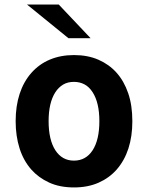

<svg xmlns="http://www.w3.org/2000/svg" viewBox="-20 -799 642 833"><path d="M97.2 -779.3H234.9L373 -633.3H276.9ZM301.3 14.2Q238.8 14.2 192.9 -7.1Q147 -28.3 116.2 -63Q82 -101.6 64.9 -155.3Q47.9 -209 47.9 -273.4Q47.9 -338.9 65.2 -391.8Q82.5 -444.8 116.2 -482.9Q149.9 -521 196.5 -540.5Q243.2 -560.1 300.8 -560.1Q360.8 -560.1 407.2 -539.8Q453.6 -519.5 485.8 -483.4Q518.1 -447.3 536.1 -394.8Q554.2 -342.3 554.2 -272.9Q554.2 -207.5 537.1 -154.8Q520 -102.1 486.3 -63.5Q454.1 -26.9 407.5 -6.3Q360.8 14.2 301.3 14.2ZM300.8 -102.1Q352.5 -102.1 381.8 -147Q411.1 -192.4 411.1 -273.4Q411.1 -353.5 381.8 -398.9Q366.7 -422.4 346.2 -433.1Q325.7 -443.8 300.8 -443.8Q273.4 -443.8 253.7 -431.9Q233.9 -419.9 220.2 -398.9Q190.9 -353.5 190.9 -273.4Q190.9 -192.4 220.2 -147Q249.5 -102.1 300.8 -102.1Z"/></svg>

Font: Hack
Style: Bold
Weight: 700
Monospace: yes
Designer: Christopher Simpkins
Foundry: Christopher Simpkins
Version: Version 2.017